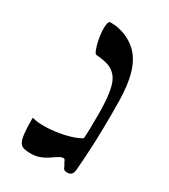

<svg xmlns="http://www.w3.org/2000/svg" viewBox="-156 -681 677 768"><g transform="rotate(30 182.0 -297.0)"><path d="M109 10Q92 10 79.5 7Q67 4 59.5 -7.5Q52 -19 49 -45Q46 -71 46 -118Q60 -115 69.5 -113.5Q79 -112 103 -112Q133 -112 169 -118Q205 -124 236 -135.5Q267 -147 282 -165L261 -119Q266 -157 266.5 -196.5Q267 -236 267 -265.5Q267 -295 266 -303Q263 -382 243.5 -415.5Q224 -449 180 -458Q171 -460 161 -461Q151 -462 141 -463Q136 -463 130 -478Q124 -493 119.5 -513.5Q115 -534 113.5 -555Q112 -576 114.5 -590Q117 -604 125 -604Q136 -604 148 -603Q160 -602 180 -596Q222 -583 251.5 -553.5Q281 -524 296 -473.5Q311 -423 312 -347Q313 -293 311.5 -208.5Q310 -124 302 -28Q301 -9 292.5 -2.5Q284 4 272 3Q266 3 261 0Q256 -3 253 -13Q245 -26 242 -33.5Q239 -41 232 -40Q222 -39 210.5 -31.5Q199 -24 184.5 -14Q170 -4 151.5 3Q133 10 109 10Z"/></g></svg>

Font: Noto Rashi Hebrew Medium
Style: Regular
Weight: 500
Version: Version 1.006